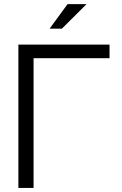

<svg xmlns="http://www.w3.org/2000/svg" viewBox="-20 -918 595 938"><path d="M69.8 0V-700.2H515.1V-633.8H144V0ZM310.1 -897.9H402.8L282.2 -777.8H222.2Z"/></svg>

Font: LT Superior
Style: Regular
Weight: 400
Designer: Daniel Lyons
Foundry: LyonsType
Version: Version 1.000